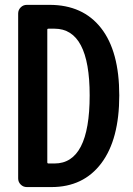

<svg xmlns="http://www.w3.org/2000/svg" viewBox="-20 -759 540 779"><path d="M88.9 0Q74.2 0 64 -10.3Q53.7 -20.5 53.7 -35.2V-704.1Q53.7 -718.8 64 -729Q74.2 -739.3 88.9 -739.3H180.7Q316.4 -739.3 390.1 -645Q463.9 -550.8 463.9 -372.1Q463.9 -193.4 391.1 -96.7Q318.4 0 188.5 0ZM171.9 -100.6Q171.9 -95.7 176.8 -95.7H201.2Q343.8 -95.7 343.8 -372.1Q343.8 -642.6 201.2 -642.6H176.8Q171.9 -642.6 171.9 -638.7Z"/></svg>

Font: Gen Jyuu Gothic L Monospace Medium
Style: Regular
Weight: 500
Designer: [Source Han Sans]
Ryoko NISHIZUKA  (kana & ideographs); Paul D. Hunt (Latin, Greek & Cyrillic); Wenlong ZHANG  (bopomofo
Version: Version 1.002.20150607